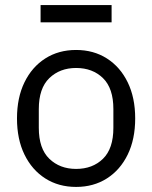

<svg xmlns="http://www.w3.org/2000/svg" viewBox="-20 -725 600 757"><path d="M280 12Q211 12 158.5 -21.5Q106 -55 76.5 -115.5Q47 -176 47 -258Q47 -340 76.5 -400.5Q106 -461 158.5 -494.5Q211 -528 280 -528Q349 -528 401.5 -494.5Q454 -461 483.5 -400.5Q513 -340 513 -258Q513 -176 483.5 -115.5Q454 -55 401.5 -21.5Q349 12 280 12ZM280 -59Q345 -59 386 -99Q427 -139 427 -221V-295Q427 -377 386 -417Q345 -457 280 -457Q216 -457 174.5 -417Q133 -377 133 -295V-221Q133 -139 174.5 -99Q216 -59 280 -59ZM140 -637V-705H420V-637Z"/></svg>

Font: IBM Plex Sans
Style: Regular
Weight: 400
Designer: Mike Abbink, Paul van der Laan, Pieter van Rosmalen
Foundry: Bold Monday
Version: Version 3.201